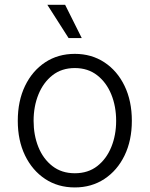

<svg xmlns="http://www.w3.org/2000/svg" viewBox="-20 -781 633 812"><path d="M296.4 11.7Q225.1 11.7 170.9 -24.2Q116.7 -60.1 85.9 -123.5Q55.2 -187 55.2 -270Q55.2 -354 85.9 -417.7Q116.7 -481.4 170.9 -517.3Q225.1 -553.2 296.4 -553.2Q367.2 -553.2 421.6 -517.3Q476.1 -481.4 506.8 -417.7Q537.6 -354 537.6 -270Q537.6 -187 506.8 -123.5Q476.1 -60.1 421.6 -24.2Q367.2 11.7 296.4 11.7ZM296.4 -48.3Q352.5 -48.3 391.4 -78.6Q430.2 -108.9 450.7 -159.2Q471.2 -209.5 471.2 -270Q471.2 -331.1 450.7 -381.6Q430.2 -432.1 391.1 -462.6Q352.1 -493.2 296.4 -493.2Q240.7 -493.2 201.9 -462.6Q163.1 -432.1 142.6 -381.6Q122.1 -331.1 122.1 -270Q122.1 -209.5 142.3 -159.2Q162.6 -108.9 201.7 -78.6Q240.7 -48.3 296.4 -48.3ZM270 -620.1 180.2 -760.7H255.4L325.7 -620.1Z"/></svg>

Font: Inter Light
Style: Regular
Weight: 300
Designer: Rasmus Andersson
Foundry: rsms
Version: Version 4.000;git-a52131595